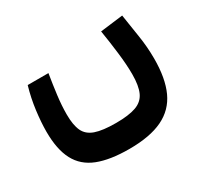

<svg xmlns="http://www.w3.org/2000/svg" viewBox="-105 -432 796 752"><g transform="rotate(-30 293.0 -55.5)"><path d="M284.2 178.2Q197.3 178.2 142.3 156.5Q87.4 134.8 61.8 86.2Q36.1 37.6 36.1 -42.5Q36.1 -84 42.7 -136Q49.3 -188 64 -237.8H157.7Q149.9 -189.9 144.3 -145.5Q138.7 -101.1 138.7 -61.5Q138.7 -13.7 151.4 13.7Q164.1 41 196.8 52.5Q229.5 64 290 64Q346.7 64 379.6 52.5Q412.6 41 426.3 11.7Q439.9 -17.6 439.9 -70.3Q439.9 -112.8 433.3 -167.7Q426.8 -222.7 418 -275.9L520.5 -288.6Q528.3 -237.3 536.6 -184.8Q544.9 -132.3 544.9 -80.1Q544.9 8.8 518.8 65.9Q492.7 123 435.3 150.6Q377.9 178.2 284.2 178.2Z"/></g></svg>

Font: Cascadia Mono Medium
Style: Regular
Weight: 500
Monospace: yes
Designer: Aaron Bell
Foundry: Saja Typeworks
Version: Version 2407.024